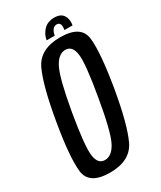

<svg xmlns="http://www.w3.org/2000/svg" viewBox="-178 -753 688 820"><g transform="rotate(-30 165.5 -342.5)"><path d="M113 4Q10 4 2 -67.5Q-6 -139 21.5 -299.5Q49 -461.5 82.2 -532.5Q115.5 -603.5 215.5 -603.5Q318.5 -603.5 326.2 -532Q334 -460.5 307 -299.5Q279.5 -138 246.2 -67Q213 4 113 4ZM120.5 -53.5Q155.5 -53.5 179 -100Q202.5 -146.5 228.5 -299.5Q255 -451.5 248.8 -498.8Q242.5 -546 208 -546Q173 -546 149.5 -499Q126 -452 99.5 -299.5Q73.5 -147.5 79.8 -100.5Q86 -53.5 120.5 -53.5ZM235.5 -689Q267.5 -689 280 -669.2Q292.5 -649.5 287.5 -621H247.5Q254 -658.5 230.5 -658.5Q206.5 -658.5 199.5 -621H159.5Q164.5 -649.5 184 -669.2Q203.5 -689 235.5 -689Z"/></g></svg>

Font: Anybody Condensed Regular
Style: Italic
Weight: 400
Width: 3
Italic angle: -10°
Designer: Tyler Finck
Foundry: Etcetera Type Company
Version: Version 1.010; ttfautohint (v1.8.3) -l 8 -r 50 -G 200 -x 14 